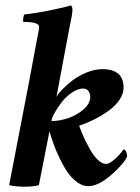

<svg xmlns="http://www.w3.org/2000/svg" viewBox="-20 -700 531 726"><path d="M367.2 -438.5Q447.3 -438.5 447.3 -368.2Q447.3 -345.2 431.6 -322.3Q416 -299.3 390.4 -281Q364.7 -262.7 336.7 -248.5Q308.6 -234.4 279.3 -224.6Q286.6 -203.6 296.6 -181.6Q306.6 -159.7 320.3 -135.3Q334 -110.8 350.1 -95.5Q366.2 -80.1 380.9 -80.1Q391.6 -80.1 407 -92.3Q422.4 -104.5 431.6 -115.2Q440.9 -126 447.3 -134.8Q453.6 -134.8 457.3 -125.2Q460.9 -115.7 460.9 -109.4Q451.2 -83.5 401.9 -39.8Q352.5 3.9 313.5 3.9Q292 3.9 271.2 -11.5Q250.5 -26.9 235.4 -48.8Q220.2 -70.8 205.8 -100.8Q191.4 -130.9 182.9 -154.5Q174.3 -178.2 167 -203.1L127 0Q107.4 5.9 72.3 5.9Q38.1 5.9 14.6 0Q110.8 -496.6 119.1 -546.9Q127.9 -588.9 127.9 -598.6Q127.9 -617.2 68.4 -617.2Q66.4 -620.1 67.9 -631.3Q69.3 -642.6 72.3 -645.5Q109.9 -648.9 169.9 -661.1Q230 -673.3 248 -679.7Q253.9 -676.3 253.9 -661.1Q253.9 -647 241.2 -587.9L193.4 -333Q198.2 -343.8 214.4 -360.6Q230.5 -377.4 253.4 -395.3Q276.4 -413.1 307.4 -425.8Q338.4 -438.5 367.2 -438.5ZM293.9 -365.2Q273.9 -365.2 251.2 -349.4Q228.5 -333.5 212.4 -312.5Q196.3 -291.5 185.5 -271.5Q174.8 -251.5 174.8 -242.2Q206.1 -242.2 239.5 -253.9Q272.9 -265.6 297.1 -287.4Q321.3 -309.1 321.3 -334Q321.3 -344.7 314.9 -355Q308.6 -365.2 293.9 -365.2Z"/></svg>

Font: Amiri
Style: Bold Slanted
Weight: 700
Italic angle: 9°
Designer: Khaled Hosny
Version: Version 000.107